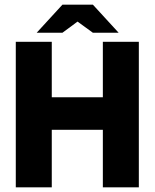

<svg xmlns="http://www.w3.org/2000/svg" viewBox="-20 -807 666 827"><path d="M48 0V-627H203V0ZM423 0V-627H578V0ZM147 -248V-388H501V-248ZM380 -666 314 -714 249 -666H138L249 -787H380L491 -666Z"/></svg>

Font: Blinker
Style: Regular
Weight: 400
Designer: Juergen Huber
Foundry: supertype
Version: 1.017